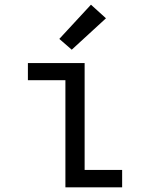

<svg xmlns="http://www.w3.org/2000/svg" viewBox="-20 -799 640 819"><path d="M259 0V-457H99V-530H341V-74H501V0ZM286 -587 233 -633 368 -779 432 -721Z"/></svg>

Font: Iosevka Mono
Style: Regular
Weight: 400
Designer: Belleve Invis
Foundry: Belleve Invis
Version: Version 11.1.1